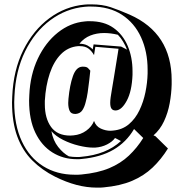

<svg xmlns="http://www.w3.org/2000/svg" viewBox="-20 -799 826 878"><path d="M748 -120Q717 -70 677.5 -32.5Q638 5 584 28Q530 51 453 58Q446 59 438.5 59Q431 59 423 59Q377 59 329.5 46.5Q282 34 232 9Q172 -21 127.5 -65.5Q83 -110 59 -175Q35 -240 35 -331Q35 -337 35.5 -344Q36 -351 36 -358Q41 -478 86.5 -569.5Q132 -661 205.5 -715.5Q279 -770 367 -778Q375 -779 383 -779Q391 -779 398 -779Q448 -779 486.5 -766Q525 -753 573 -732Q765 -647 765 -432V-413Q764 -371 756 -327Q748 -283 730 -244.5Q712 -206 682 -180L691 -176ZM593 -209Q558 -149 499 -114.5Q440 -80 353 -72Q348 -71 342 -71Q336 -71 331 -71Q269 -71 219.5 -102Q170 -133 141.5 -192.5Q113 -252 113 -339Q113 -345 113.5 -351Q114 -357 114 -364Q118 -457 153 -531Q188 -605 244.5 -650Q301 -695 368 -701Q374 -702 379.5 -702Q385 -702 391 -702Q456 -702 499 -671.5Q542 -641 564 -589Q586 -537 586 -473V-457Q583 -382 560 -339Q537 -296 511 -294H507Q496 -294 490 -302Q484 -310 484 -329Q484 -334 484.5 -340.5Q485 -347 486 -354Q487 -363 491.5 -388.5Q496 -414 501 -445.5Q506 -477 511 -507Q516 -537 519 -556.5Q522 -576 522 -576L416 -585L410 -547Q400 -565 385 -576.5Q370 -588 345 -588H337Q291 -584 258.5 -551Q226 -518 207.5 -463Q189 -408 185 -338V-322Q185 -258 213.5 -218.5Q242 -179 301 -179Q305 -179 308.5 -179.5Q312 -180 316 -180Q349 -183 374.5 -201.5Q400 -220 410 -246Q419 -221 441 -211Q463 -201 485 -201Q489 -201 492 -201.5Q495 -202 498 -202Q540 -206 569.5 -231Q599 -256 617.5 -294.5Q636 -333 645 -377Q654 -421 655 -463V-480Q655 -563 625 -628.5Q595 -694 537.5 -731.5Q480 -769 397 -769Q390 -769 383 -769Q376 -769 368 -768Q282 -760 210.5 -707Q139 -654 95 -564.5Q51 -475 46 -358Q46 -351 45.5 -345Q45 -339 45 -332Q45 -227 80 -152.5Q115 -78 177.5 -39Q240 0 322 0Q330 0 337.5 0Q345 0 352 -1Q427 -8 479.5 -30Q532 -52 569.5 -87.5Q607 -123 635 -168ZM561 -572Q554 -590 543 -608.5Q532 -627 519 -640Q503 -644 487 -646Q471 -648 456 -648Q422 -648 393 -636.5Q364 -625 343 -599Q365 -599 380 -591Q395 -583 404 -573L408 -596L534 -586ZM323 -278Q305 -278 298.5 -292Q292 -306 292 -328Q292 -333 292.5 -337.5Q293 -342 293 -347Q299 -410 313.5 -451Q328 -492 355 -494H362Q376 -494 382.5 -487.5Q389 -481 393 -476Q391 -458 388 -430.5Q385 -403 381 -376.5Q377 -350 372 -333Q367 -311 357 -295.5Q347 -280 327 -278ZM405 -124Q378 -124 340.5 -133Q303 -142 269 -159Q235 -176 215 -199Q223 -156 246 -127Q269 -98 295 -84Q313 -81 331 -81Q336 -81 341.5 -81Q347 -81 352 -82Q466 -92 533 -154Q526 -158 516 -163Q506 -168 506 -168Q494 -151 469.5 -138.5Q445 -126 415 -124Z"/></svg>

Font: Rampart One
Style: Regular
Weight: 400
Designer: Fontworks Inc.
Foundry: Fontworks Inc.
Version: Version 1.100